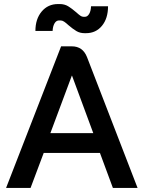

<svg xmlns="http://www.w3.org/2000/svg" viewBox="-20 -929 710 949"><path d="M474 -173H196L131 0H10L282 -700H335Q389 -700 410 -647L660 0H538ZM229 -271H441L336 -555H335ZM319 -804Q306 -816 297 -822Q288 -828 279 -828H272Q258 -828 249.5 -813.5Q241 -799 240 -776H155Q155 -835 186 -872Q217 -909 267 -909H275Q299 -909 317 -898Q335 -887 357 -868Q369 -857 377 -851.5Q385 -846 392 -846H400Q412 -846 420.5 -860Q429 -874 430 -898H514Q514 -838 484 -801.5Q454 -765 405 -765H398Q375 -765 357.5 -775.5Q340 -786 319 -804Z"/></svg>

Font: Bai Jamjuree SemiBold
Style: Regular
Weight: 600
Version: Version 1.000; ttfautohint (v1.6)